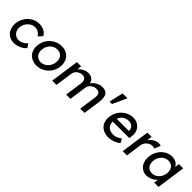

<svg xmlns="http://www.w3.org/2000/svg" viewBox="289 -1996 3301 3301"><g transform="rotate(45 1939.5 -345.0)"><path d="M294 10Q221 10 168.5 -26Q116 -62 95.5 -114.5Q75 -167 75 -217Q75 -239 78 -263Q89 -340 131 -402Q173 -464 236 -500Q299 -536 372 -536Q442 -536 495 -507.5Q548 -479 571 -430L504 -360Q492 -383 469.5 -402Q447 -421 420.5 -432Q394 -443 368 -443Q320 -443 279.5 -419.5Q239 -396 211 -355Q183 -314 176 -263Q173 -247 173 -232Q173 -199 188 -165Q203 -131 237.5 -107Q272 -83 318 -83Q345 -83 371.5 -92Q398 -101 425 -119Q452 -137 476 -163L523 -93Q485 -48 421.5 -19Q358 10 294 10Z M842 10Q765 10 709.5 -25.5Q654 -61 631.5 -113Q609 -165 609 -215Q609 -238 613 -263Q624 -342 667.5 -403.5Q711 -465 777 -500.5Q843 -536 920 -536Q996 -536 1051 -500.5Q1106 -465 1128.5 -412.5Q1151 -360 1151 -308Q1151 -286 1148 -263Q1136 -184 1092.5 -122.5Q1049 -61 983.5 -25.5Q918 10 842 10ZM855 -84Q902 -84 942.5 -107.5Q983 -131 1009.5 -171.5Q1036 -212 1043 -263Q1046 -281 1046 -298Q1046 -329 1033.5 -362.5Q1021 -396 987 -419Q953 -442 906 -442Q859 -442 818 -418.5Q777 -395 750.5 -354.5Q724 -314 718 -263Q715 -244 715 -227Q715 -197 727.5 -164Q740 -131 774 -107.5Q808 -84 855 -84Z M1220 0 1295 -525H1399L1387 -441Q1391 -446 1395 -451Q1416 -475 1444 -493.5Q1472 -512 1503 -523Q1534 -534 1565 -534Q1610 -534 1642 -519Q1674 -504 1692 -474Q1704 -453 1710 -424Q1723 -445 1744 -464Q1766 -484 1793.5 -500Q1821 -516 1850 -525Q1879 -534 1906 -534Q1965 -534 2000 -510Q2035 -486 2044.5 -448Q2054 -410 2054 -375Q2054 -347 2050 -315L2005 0H1901L1945 -309Q1948 -331 1948 -349Q1948 -368 1942.5 -389.5Q1937 -411 1916 -425Q1895 -439 1859 -439Q1831 -439 1805 -429.5Q1779 -420 1758.5 -403Q1738 -386 1725 -363.5Q1712 -341 1708 -314L1663 0H1559L1603 -311Q1606 -329 1606 -344Q1606 -364 1599.5 -386.5Q1593 -409 1572.5 -424Q1552 -439 1519 -439Q1491 -439 1465.5 -429.5Q1440 -420 1419.5 -403.5Q1399 -387 1386 -364.5Q1373 -342 1369 -316L1324 0Z M2171 -442 2231 -700H2349L2231 -442Z M2592 10Q2511 10 2453 -24.5Q2395 -59 2372.5 -110Q2350 -161 2350 -213Q2350 -234 2353 -257Q2362 -319 2389 -370Q2416 -421 2457 -458.5Q2498 -496 2550.5 -516.5Q2603 -537 2661 -537Q2712 -537 2753 -517.5Q2794 -498 2821.5 -464Q2849 -430 2857.5 -394Q2866 -358 2866 -330Q2866 -307 2862 -282L2855 -238H2453Q2453 -235 2453 -232Q2453 -197 2465 -169Q2482 -128 2521 -106Q2560 -84 2615 -84Q2654 -84 2689.5 -97Q2725 -110 2769 -144L2810 -71Q2783 -47 2746 -29Q2709 -11 2669 -0.5Q2629 10 2592 10ZM2763 -320 2764 -327Q2764 -329 2764 -331Q2764 -362 2749.5 -387Q2735 -412 2708 -427Q2681 -442 2647 -442Q2593 -442 2553 -421.5Q2513 -401 2489 -362Q2477 -343 2469 -320Z M2934 0 3009 -525H3113L3099 -427Q3113 -449 3133 -469Q3163 -500 3200.5 -518Q3238 -536 3275 -536Q3292 -536 3307 -533Q3322 -530 3330 -526L3287 -414Q3276 -419 3262 -422.5Q3248 -426 3234 -426Q3207 -426 3181 -415.5Q3155 -405 3134 -386.5Q3113 -368 3098.5 -343.5Q3084 -319 3079 -290L3038 0Z M3516 10Q3451 10 3402.5 -26Q3354 -62 3334.5 -114Q3315 -166 3315 -215Q3315 -239 3319 -264Q3330 -343 3371.5 -404.5Q3413 -466 3473.5 -501Q3534 -536 3603 -536Q3644 -536 3676 -524Q3708 -512 3731 -491Q3751 -471 3764 -445L3775 -525H3879L3804 0H3700L3711 -80Q3711 -80 3711 -80Q3689 -54 3657.5 -34Q3626 -14 3590 -2Q3554 10 3516 10ZM3556 -85Q3603 -85 3642.5 -108Q3682 -131 3708 -171.5Q3734 -212 3742 -264Q3744 -280 3744 -295Q3744 -328 3731.5 -361.5Q3719 -395 3686.5 -418Q3654 -441 3607 -441Q3561 -441 3522 -418Q3483 -395 3457 -355Q3431 -315 3424 -264Q3421 -246 3421 -229Q3421 -198 3433.5 -164.5Q3446 -131 3478 -108Q3510 -85 3556 -85Z"/></g></svg>

Font: Lexend
Style: Italic
Weight: 400
Italic angle: -8.13011°
Designer: Bonnie Shaver-Troup, Thomas Jockin
Foundry: Lexend
Version: Version 1.007